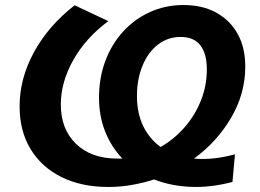

<svg xmlns="http://www.w3.org/2000/svg" viewBox="-20 -732 1034 764"><path d="M411 12Q304 12 224.5 -27.5Q145 -67 101.5 -139Q58 -211 58 -309Q58 -420 115.5 -525Q173 -630 277 -711L411 -648Q321 -581 271.5 -493Q222 -405 222 -316Q222 -218 282.5 -159.5Q343 -101 447 -101Q457 -101 467 -101Q423 -147 398.5 -208.5Q374 -270 374 -344Q374 -422 399 -489Q424 -556 469.5 -606Q515 -656 576.5 -684Q638 -712 710 -712Q786 -712 841 -681.5Q896 -651 926 -596.5Q956 -542 956 -467Q956 -360 900 -264Q844 -168 752 -101Q827 -94 915 -118L905 -8Q818 15 738.5 11.5Q659 8 593 -18Q550 -4 504 4Q458 12 411 12ZM619 -147Q673 -178 714.5 -225.5Q756 -273 779.5 -332Q803 -391 803 -456Q803 -519 777 -552Q751 -585 699 -585Q648 -585 608.5 -554.5Q569 -524 547 -470.5Q525 -417 525 -350Q525 -281 550 -230Q575 -179 619 -147Z"/></svg>

Font: Montserrat
Style: Bold Italic
Weight: 700
Italic angle: -11.3°
Designer: Julieta Ulanovsky
Foundry: Julieta Ulanovsky
Version: Version 9.000; ttfautohint (v1.8.4.7-5d5b)